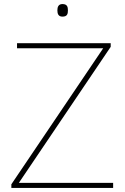

<svg xmlns="http://www.w3.org/2000/svg" viewBox="-20 -927 618 947"><path d="M288 -907C268 -907 263 -892 263 -876C263 -859 268 -845 288 -845C312 -845 315 -859 315 -876C315 -892 312 -907 288 -907ZM538 0V-25H73L526 -696V-714H64V-689H489L36 -18V0Z"/></svg>

Font: Noto Sans Syriac Eastern Thin
Style: Regular
Weight: 100
Designer: Patrick Giasson and the Monotype Design Team
Foundry: Monotype Imaging Inc.
Version: Version 3.001